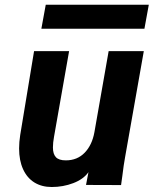

<svg xmlns="http://www.w3.org/2000/svg" viewBox="-20 -760 640 789"><path d="M58.5 -150Q58.5 -176 63 -205L120 -550H264L202 -198Q197.5 -173.5 197.5 -154Q197.5 -127 209.8 -114Q222 -101 250.5 -101Q297.5 -101 328 -132.5Q358.5 -164 368 -217L426.5 -550H571L494 -114Q488 -81.5 483 -39L477.5 0.5L333.5 0L343.5 -52.5Q323 -23.5 281.2 -7.5Q239.5 8.5 192.5 8.5Q151.5 8.5 121.2 -10.2Q91 -29 74.8 -64.8Q58.5 -100.5 58.5 -150ZM168 -740.5H591.5L573.5 -642H150Z"/></svg>

Font: JuliaMono ExtraBold
Style: Italic
Weight: 800
Italic angle: -9°
Monospace: yes
Designer: cormullion
Foundry: corm
Version: Version 0.057; ttfautohint (v1.8.4)